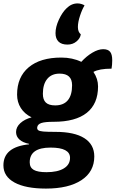

<svg xmlns="http://www.w3.org/2000/svg" viewBox="-56 -897 677 1124"><path d="M597 -495Q525 -495 491 -476Q518 -436 518 -391Q518 -289 452 -236.5Q386 -184 258 -184Q208 -184 186.5 -177Q165 -170 162 -153Q160 -141 167.5 -135Q175 -129 197.5 -127Q220 -125 269 -125Q380 -125 438 -88Q496 -51 496 19Q496 108 421 157.5Q346 207 213 207Q94 207 29 171.5Q-36 136 -36 71Q-36 -37 114 -52V-55Q78 -62 58 -80Q38 -98 38 -124Q38 -153 63 -176Q88 -199 129 -210Q88 -230 66 -264.5Q44 -299 44 -343Q44 -446 112 -503Q180 -560 303 -560Q368 -560 420 -535Q450 -568 484.5 -588.5Q519 -609 548 -609Q576 -609 588.5 -594Q601 -579 601 -544Q601 -518 597 -495ZM366 -398Q366 -466 293 -466Q246 -466 220.5 -435Q195 -404 195 -348Q195 -313 212.5 -296.5Q230 -280 267 -280Q316 -280 341 -310Q366 -340 366 -398ZM118 53Q118 84 141.5 97.5Q165 111 216 111Q281 111 317.5 89Q354 67 354 27Q354 -33 240 -33Q118 -33 118 53ZM269 -703Q269 -739 288.5 -781.5Q308 -824 333 -848Q362 -877 398 -877Q409 -877 421 -873.5Q433 -870 439 -865Q425 -843 412.5 -805Q400 -767 400 -739Q400 -710 417 -696Q414 -673 392 -654.5Q370 -636 339 -636Q304 -636 286.5 -653.5Q269 -671 269 -703Z"/></svg>

Font: Krub
Style: Bold Italic
Weight: 700
Italic angle: -8°
Designer: Ekaluck Peanpanawate
Foundry: Cadson Demak Co.,Ltd.
Version: Version 1.000; ttfautohint (v1.6)